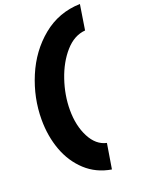

<svg xmlns="http://www.w3.org/2000/svg" viewBox="-193 -909 903 1232"><g transform="rotate(-20 259.0 -293.0)"><path d="M348 241Q246 224 175 158.5Q104 93 68.5 -3.5Q33 -100 33 -213Q33 -361 92 -501.5Q151 -642 261.5 -732.5Q372 -823 518 -827L491 -656Q415 -650 354.5 -581.5Q294 -513 259.5 -411.5Q225 -310 225 -209Q225 -102 265.5 -23.5Q306 55 376 70Z"/></g></svg>

Font: Be Vietnam Black
Style: Italic
Weight: 900
Italic angle: -9°
Designer: Lam Bao; Tony Le; Vietanh Nguyen
Foundry: Yellow Type Foundry
Version: Version 5.000